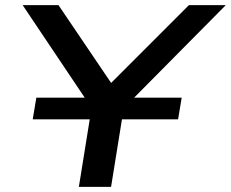

<svg xmlns="http://www.w3.org/2000/svg" viewBox="-20 -725 896 745"><path d="M286 0 344 -360 353 -280 68 -705H207L412 -402H410L713 -705H856L435 -280L469 -360L411 0ZM107 -262 121 -346H685L671 -262Z"/></svg>

Font: Nunito Sans 7pt Expanded SemiBold
Style: Italic
Weight: 600
Width: 7
Italic angle: -9°
Designer: Vernon Adams
Foundry: Vernon Adams
Version: Version 3.101;gftools[0.9.27]